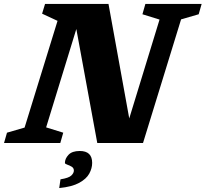

<svg xmlns="http://www.w3.org/2000/svg" viewBox="-48 -727 1044 976"><path d="M273.5 -52.5 258.5 0H-27.5L-12.5 -52.5L77 -78.5L244.5 -621L166 -657.5L181 -707H503.5L609 -125L763 -627.5L676 -654.5L691 -707H977L962 -654.5L872.5 -628.5L679 0H446.5L340 -579.5L186.5 -79.5ZM282 101Q282 79.5 300.2 60Q318.5 40.5 357.5 40.5Q420.5 40.5 420.5 101Q420.5 128.5 405.8 155.5Q391 182.5 354.5 202.5Q318 222.5 253 229L259.5 184.5Q301 178 314.2 165.5Q327.5 153 327.5 140Q327.5 127 316.2 120.2Q305 113.5 293.5 109.8Q282 106 282 101Z"/></svg>

Font: Newsreader 6pt
Style: Bold Italic
Weight: 700
Italic angle: -17°
Designer: Hugues Gentile
Foundry: Production Type
Version: Version 1.003; ttfautohint (v1.8.3)